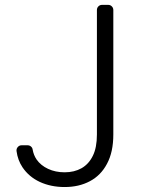

<svg xmlns="http://www.w3.org/2000/svg" viewBox="-20 -747 575 777"><path d="M140.6 -11Q96.9 -31.6 71 -70Q51.8 -98.7 46.9 -135.7Q45.8 -144.9 52 -152Q58.2 -159.1 67.5 -159.1H91.6Q99.4 -159.1 105.3 -154.1Q111.2 -149.1 112.2 -141.3Q116.1 -119.3 127.8 -101.9Q144.9 -77.4 174.7 -63.6Q204.5 -49.7 241.5 -49.7Q280.5 -49.7 309.7 -66.1Q339.1 -82.7 355.5 -116.1Q372.2 -149.5 372.2 -202.8V-706.3Q372.2 -715.2 378.2 -721.2Q384.2 -727.3 393.1 -727.3H418Q426.5 -727.3 432.5 -721.2Q438.6 -715.2 438.6 -706.3V-202.8Q438.6 -131.7 413 -84.2Q388.1 -36.9 343.4 -13.5Q299.4 9.9 241.5 9.9Q185.7 9.9 140.6 -11Z"/></svg>

Font: DeltaSans Light
Style: Regular
Weight: 300
Designer: Rasmus Andersson
Foundry: rsms
Version: Version 3.012